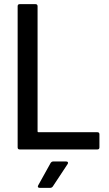

<svg xmlns="http://www.w3.org/2000/svg" viewBox="-20 -720 526 925"><path d="M75 -700H151Q161 -700 161 -690V-87Q161 -83 165 -83H449Q459 -83 459 -73V-10Q459 0 449 0H75Q65 0 65 -10V-690Q65 -700 75 -700ZM236 58H299Q305 58 307 61.5Q309 65 306 70L234 179Q229 185 222 185H171Q165 185 163 181.5Q161 178 164 173L224 65Q229 58 236 58Z"/></svg>

Font: Barlow Semi Condensed Medium
Style: Regular
Weight: 500
Width: 4
Designer: Jeremy Tribby
Foundry: Tribby Type
Version: Version 1.422; ttfautohint (v1.8)